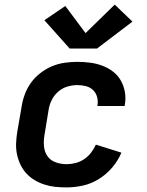

<svg xmlns="http://www.w3.org/2000/svg" viewBox="-20 -807 640 835"><path d="M269 8Q244 8 220 5.5Q196 3 173 -4.5Q150 -12 130 -24Q110 -36 94.5 -53Q79 -70 69 -91Q59 -112 54 -135.5Q49 -159 50 -183.5Q51 -208 55 -233L74 -343Q78 -370 88 -397Q98 -424 115 -447.5Q132 -471 156 -489.5Q180 -508 206.5 -519Q233 -530 261 -534Q289 -538 316 -538Q344 -538 371.5 -534.5Q399 -531 424.5 -521.5Q450 -512 471 -496Q492 -480 505 -457.5Q518 -435 523 -407.5Q528 -380 523 -353Q523 -351 522.5 -349.5Q522 -348 522 -346H403Q403 -347 403.5 -347.5Q404 -348 404 -349Q407 -368 402 -386Q397 -404 384 -416Q371 -428 353 -432.5Q335 -437 316 -437Q294 -437 271.5 -430Q249 -423 231.5 -407Q214 -391 204 -370Q194 -349 191 -327L173 -217Q169 -193 171.5 -169Q174 -145 187 -127Q200 -109 222.5 -101Q245 -93 269 -93Q289 -93 308.5 -98Q328 -103 345.5 -114.5Q363 -126 376 -143Q389 -160 397 -178L508 -143Q493 -108 468 -78.5Q443 -49 410 -28.5Q377 -8 341 0Q305 8 269 8ZM283 -596 173 -719 264 -781 352 -663 479 -787 556 -713 402 -596Z"/></svg>

Font: Iosevka Curly Extended
Style: Bold Italic
Weight: 700
Width: 7
Italic angle: -9°
Monospace: yes
Designer: Belleve Invis
Foundry: Belleve Invis
Version: Version 11.1.0; ttfautohint (v1.8.3)